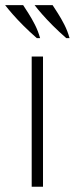

<svg xmlns="http://www.w3.org/2000/svg" viewBox="-66 -710 285 730"><path d="M54.5 0V-495H97.5V0ZM186 -565Q158 -589.5 135 -612.5Q112 -635.5 94.5 -655.5Q77 -675.5 65.5 -690.5H134Q142 -678.5 154.2 -659.2Q166.5 -640 178.8 -616Q191 -592 198.5 -565ZM74 -565Q46 -589.5 23 -612.5Q0 -635.5 -17.5 -655.5Q-35 -675.5 -46.5 -690.5H22Q30 -678.5 42.2 -659.2Q54.5 -640 66.8 -616Q79 -592 86.5 -565Z"/></svg>

Font: Russolo 10pt ExtraLight
Style: Regular
Weight: 200
Designer: Micah Stupak-Hahn
Version: Version 1.000